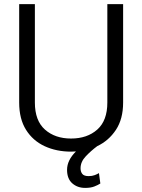

<svg xmlns="http://www.w3.org/2000/svg" viewBox="-20 -731 693 938"><path d="M504.4 -710.9H581.5V-230Q581.5 -149.9 546.4 -96.7Q511.2 -43.5 455.1 -17.1Q423.8 6.3 398.7 33Q373.5 59.6 373.5 91.3Q373.5 107.9 382.1 118.7Q390.6 129.4 413.1 129.4Q430.2 129.4 442.9 124.5Q455.6 119.6 463.4 114.7L470.2 165.5Q459 172.9 441.2 179.9Q423.3 187 396 187Q358.4 187 333 164.6Q307.6 142.1 307.6 98.6Q307.6 51.8 351.1 8.8Q339.4 9.8 327.1 9.8Q255.9 9.8 198.2 -16.8Q140.6 -43.5 107.2 -96.7Q73.7 -149.9 73.7 -230V-710.9H150.4V-230Q150.4 -141.6 199.7 -97.9Q249 -54.2 327.1 -54.2Q405.8 -54.2 455.1 -97.9Q504.4 -141.6 504.4 -230Z"/></svg>

Font: Vazirmatn RD Light
Style: Regular
Weight: 300
Designer: Saber Rastikerdar
Foundry: Saber Rastikerdar
Version: Version 32.102